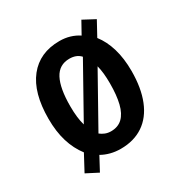

<svg xmlns="http://www.w3.org/2000/svg" viewBox="-153 -701 826 871"><g transform="rotate(-30 259.5 -265.5)"><path d="M476 -272Q476 -183 450.5 -119.5Q425 -56 376 -23Q327 10 258 10Q230 10 205 3.5Q180 -3 159 -15L121 56L59 24L104 -60Q73 -100 57 -152.5Q41 -205 41 -272Q41 -408 98.5 -480.5Q156 -553 260 -553Q289 -553 314 -545.5Q339 -538 360 -524L395 -587L457 -554L416 -479Q445 -442 460.5 -390Q476 -338 476 -272ZM155 -272Q155 -241 158 -215.5Q161 -190 167 -170L317 -438Q306 -450 291.5 -455.5Q277 -461 259 -461Q205 -461 180 -413.5Q155 -366 155 -272ZM363 -272Q363 -301 360.5 -324.5Q358 -348 353 -367L204 -101Q215 -92 229 -86.5Q243 -81 259 -81Q296 -81 319 -103Q342 -125 352.5 -167.5Q363 -210 363 -272Z"/></g></svg>

Font: Noto Sans Khmer Condensed SemiBold
Style: Regular
Weight: 600
Width: 3
Designer: Danh Hong and the Monotype Design Team
Foundry: Monotype Imaging Inc.
Version: Version 2.004